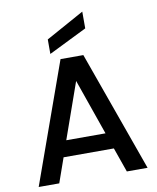

<svg xmlns="http://www.w3.org/2000/svg" viewBox="-100 -1018 896 1094"><g transform="rotate(-10 348.5 -470.5)"><path d="M415 -696 664 0H544L494 -142H203L153 0H34L283 -696ZM235 -235H462L349 -558ZM452 -941V-844L231 -735V-819Z"/></g></svg>

Font: Poppins Medium
Style: Regular
Weight: 500
Designer: Ninad Kale (Devanagari), Jonny Pinhorn (Latin)
Version: Version 5.002